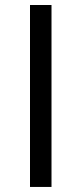

<svg xmlns="http://www.w3.org/2000/svg" viewBox="-20 -739 322 759"><path d="M183.6 -719.2V0H98.6V-719.2Z"/></svg>

Font: Inter 17pt SemiBold
Style: Regular
Weight: 600
Version: Version 4.001;git-66647c0bb